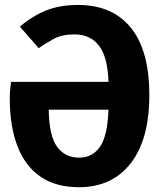

<svg xmlns="http://www.w3.org/2000/svg" viewBox="-20 -749 655 786"><path d="M20 -345.6Q20 -363.1 21.5 -380.8Q23.1 -398.5 25.1 -413.8H424.1Q421 -515.4 385.4 -561.8Q349.7 -608.2 284.6 -608.2Q234.9 -608.2 201.8 -590.8Q168.7 -573.3 138.5 -551.8L61.5 -640Q110.3 -682.1 166.9 -705.4Q223.6 -728.7 299.5 -728.7Q440 -728.7 515.6 -635.6Q591.3 -542.6 591.3 -360Q591.3 -177.9 514.9 -80.3Q438.5 17.4 303.6 17.4Q207.2 17.4 144.4 -26.7Q81.5 -70.8 50.8 -152.3Q20 -233.8 20 -345.6ZM303.6 -103.6Q358.5 -103.6 389.5 -148.5Q420.5 -193.3 424.1 -300H179.5Q181 -192.3 213.8 -147.9Q246.7 -103.6 303.6 -103.6Z"/></svg>

Font: FiraCode Nerd Font Mono
Style: Bold
Weight: 700
Monospace: yes
Designer: Carrois Corporate, Edenspiekermann AG, Nikita Prokopov
Foundry: Carrois Corporate, Edenspiekermann AG, Nikita Prokopov
Version: Version 6.002;Nerd Fonts 3.3.0